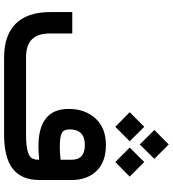

<svg xmlns="http://www.w3.org/2000/svg" viewBox="27 -872 845 939"><g transform="rotate(90 449.5 -402.5)"><path d="M615.7 -734.9 686.5 -805.2 756.8 -734.9 686.5 -663.6ZM701.7 -614.3 772.5 -685.5 843.8 -614.3 772.5 -543.9ZM528.8 -614.3 600.1 -685.5 670.9 -614.3 600.1 -543.9ZM512.7 -315.4Q512.7 -396 559.3 -447Q606 -498 688.5 -498Q771.5 -498 815.9 -452.4Q860.4 -406.7 860.4 -329.1V-173.3Q860.4 -85.9 806.2 -43Q752 0 637.7 0H261.7Q152.3 0 95.7 -57.1Q39.1 -114.3 39.1 -225.6V-323.7V-333.5H48.8H133.8H143.6V-323.7V-226.1Q143.6 -165.5 172.1 -136.5Q200.7 -107.4 260.3 -107.4H639.2Q690.9 -107.4 718.3 -115Q745.6 -122.6 753.4 -135Q761.2 -147.5 761.2 -169.9V-171.4Q721.7 -168 696.3 -168Q512.7 -168 512.7 -315.4ZM689.5 -395Q612.8 -395 612.8 -320.8Q612.8 -291.5 631.1 -282Q649.4 -272.5 700.2 -272.5Q728 -272.5 761.2 -276.4V-330.6Q761.2 -395 689.5 -395Z"/></g></svg>

Font: Shabnam Medium WOL
Style: Medium-WOL
Weight: 500
Foundry: DejaVu fonts team - Redesigned by Saber Rastikerdar - Based on Vazir font
Version: Version 5.0.0